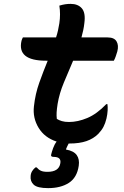

<svg xmlns="http://www.w3.org/2000/svg" viewBox="-20 -729 640 990"><path d="M98 -536H269Q275 -554 279 -572Q283 -590 286 -609Q293 -656 286 -700Q303 -705 316.5 -707Q330 -709 344 -709Q382 -709 402 -686Q422 -663 415 -610Q413 -591 409 -572.5Q405 -554 400 -536H535Q569 -536 581 -515.5Q593 -495 585 -464Q581 -451 577 -439Q573 -427 567 -416H357Q332 -358 309 -302.5Q286 -247 277 -193Q273 -167 272 -149.5Q271 -132 273 -116Q284 -109 299 -104.5Q314 -100 336 -100Q381 -100 430 -120.5Q479 -141 528 -192H534Q536 -178 535 -159Q534 -140 529 -118Q523 -93 513.5 -75Q504 -57 487 -39Q462 -14 426 -1.5Q390 11 338 11Q335 11 334 11Q330 18 327 25Q324 32 322 36L320 42Q360 49 375.5 70.5Q391 92 386 126Q377 187 335 214Q293 241 228 241Q173 241 154 223.5Q135 206 138 178Q139 164 146 153Q153 142 163 134H169Q179 146 191 151.5Q203 157 225 157Q284 157 291 113Q297 80 257 80Q240 80 244 67Q247 54 254 34.5Q261 15 272 1Q210 -19 179 -70Q148 -121 155 -181Q162 -245 182.5 -302.5Q203 -360 226 -416H217Q67 -416 91 -519Q94 -529 98 -536Z"/></svg>

Font: Recursive Mn Csl St SmB
Style: Italic
Weight: 600
Italic angle: -15°
Monospace: yes
Version: Version 1.079;hotconv 1.0.112;makeotfexe 2.5.65598; ttfautoh